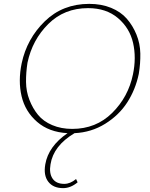

<svg xmlns="http://www.w3.org/2000/svg" viewBox="-20 -683 776 992"><path d="M441 -663Q504 -663 554 -642.5Q604 -622 635 -586.5Q666 -551 685 -504.5Q704 -458 705 -406.5Q706 -355 697 -301Q680 -220 637.5 -154Q595 -88 523.5 -43.5Q452 1 365 5Q256 70 241 166Q233 212 251.5 239.5Q270 267 312 267Q343 267 373 242L381 259Q345 289 306 289Q255 289 229.5 256Q204 223 214 166Q230 73 329 5Q233 0 171.5 -53.5Q110 -107 91.5 -186Q73 -265 92 -356Q119 -483 211.5 -573Q304 -663 441 -663ZM667 -299Q685 -385 667.5 -461.5Q650 -538 589.5 -589.5Q529 -641 435 -641Q312 -641 229.5 -559Q147 -477 122 -359Q114 -308 114.5 -259.5Q115 -211 132 -167Q149 -123 176.5 -89.5Q204 -56 250 -36.5Q296 -17 353 -17Q476 -17 559.5 -99.5Q643 -182 667 -299Z"/></svg>

Font: EauTestText Extralight
Style: Italic
Weight: 250
Italic angle: -12°
Designer: Christian Thalmann (Catharsis Fonts)
Version: Version 0.001;PS 000.001;hotconv 1.0.88;makeotf.lib2.5.64775